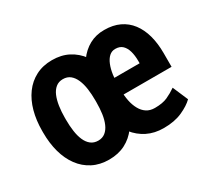

<svg xmlns="http://www.w3.org/2000/svg" viewBox="-113 -722 998 916"><g transform="rotate(-30 386.5 -264.0)"><path d="M555.2 9.8Q504.4 9.8 464.8 -10Q425.3 -29.8 397.9 -64.9Q370.6 -100.1 356.2 -147.2Q341.8 -194.3 341.8 -249.5V-269.5Q341.8 -327.6 356.2 -376.5Q370.6 -425.3 396.7 -461.9Q422.9 -498.5 459.7 -518.6Q496.6 -538.6 542 -538.1Q589.4 -538.1 625 -521.2Q660.6 -504.4 684.6 -472.9Q708.5 -441.4 720.5 -397.7Q732.4 -354 732.4 -300.3V-225.1H398.4V-315.9H608.9V-328.6Q608.9 -358.9 602.3 -382.3Q595.7 -405.8 581.3 -419.7Q566.9 -433.6 542 -433.6Q522.5 -433.6 508.3 -420.7Q494.1 -407.7 484.9 -385Q475.6 -362.3 471.4 -332.5Q467.3 -302.7 467.3 -269.5V-249.5Q467.3 -218.3 472.9 -190.4Q478.5 -162.6 490.5 -140.9Q502.4 -119.1 521 -106.9Q539.6 -94.7 565.9 -94.7Q608.9 -94.7 635.7 -106.9Q662.6 -119.1 687 -136.2L723.1 -51.8Q700.2 -28.8 657.5 -9.5Q614.7 9.8 555.2 9.8ZM44.9 -258.8V-269Q44.9 -326.7 58.3 -375.7Q71.8 -424.8 98.4 -461.2Q125 -497.6 164.1 -517.8Q203.1 -538.1 253.4 -538.1Q304.7 -538.1 343.5 -517.8Q382.3 -497.6 409.2 -461.2Q436 -424.8 449.5 -375.7Q462.9 -326.7 462.9 -269V-258.8Q462.9 -201.2 449.5 -152.1Q436 -103 409.4 -66.7Q382.8 -30.3 344 -10.3Q305.2 9.8 254.4 9.8Q203.6 9.8 164.6 -10.3Q125.5 -30.3 98.6 -66.7Q71.8 -103 58.3 -152.1Q44.9 -201.2 44.9 -258.8ZM169.9 -269V-258.8Q169.9 -224.6 174.1 -195.1Q178.2 -165.5 188 -143.1Q197.8 -120.6 214.1 -107.7Q230.5 -94.7 254.4 -94.7Q277.3 -94.7 293.5 -107.7Q309.6 -120.6 319.3 -143.1Q329.1 -165.5 333.3 -195.1Q337.4 -224.6 337.4 -258.8V-269Q337.4 -302.2 333.3 -332Q329.1 -361.8 319.3 -384.5Q309.6 -407.2 293.5 -420.4Q277.3 -433.6 253.4 -433.6Q230 -433.6 213.9 -420.4Q197.8 -407.2 188.2 -384.5Q178.7 -361.8 174.3 -332Q169.9 -302.2 169.9 -269Z"/></g></svg>

Font: Roboto Condensed SemiBold
Style: Regular
Weight: 600
Designer: Christian Robertson
Foundry: Google
Version: Version 3.008; 2023